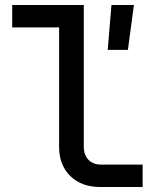

<svg xmlns="http://www.w3.org/2000/svg" viewBox="-20 -750 640 770"><path d="M382 0Q307 0 262 -44Q217 -88 217 -161V-640H29V-730H316V-162Q316 -129 334.5 -109.5Q353 -90 385 -90H552V0ZM412 -550 427 -730H517L493 -550Z"/></svg>

Font: JetBrains Mono NL Medium
Style: Regular
Weight: 500
Monospace: yes
Designer: Philipp Nurullin, Konstantin Bulenkov
Foundry: JetBrains
Version: Version 2.305; ttfautohint (v1.8.4.7-5d5b)